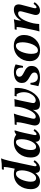

<svg xmlns="http://www.w3.org/2000/svg" viewBox="1395 -2150 771 3601"><g transform="rotate(-90 1780.5 -349.5)"><path d="M419 15Q366 15 348.5 -19.5Q331 -54 341 -100L353 -155L388 -250V-323L428 -510Q437 -552 443 -590.5Q449 -629 450 -663H398Q398 -670 400.5 -681.5Q403 -693 406 -700Q464 -700 513 -703.5Q562 -707 611 -715Q601 -693 590 -656Q579 -619 569.5 -580Q560 -541 553 -510L468 -110Q462 -82 463.5 -66Q465 -50 481 -50Q495 -50 510 -63.5Q525 -77 546 -105Q554 -101 561.5 -96.5Q569 -92 576 -85Q548 -41 507 -13Q466 15 419 15ZM181 15Q111 15 72 -30.5Q33 -76 33 -156Q33 -218 51 -275Q69 -332 105 -377Q141 -422 194 -448.5Q247 -475 317 -475Q382 -475 431 -453Q480 -431 497 -387L424 -329Q424 -267 406 -206Q388 -145 355 -95Q322 -45 278 -15Q234 15 181 15ZM240 -58Q272 -58 298.5 -83.5Q325 -109 344.5 -149.5Q364 -190 375 -236.5Q386 -283 386 -324Q386 -376 371 -405.5Q356 -435 322 -435Q289 -435 261.5 -407Q234 -379 214 -335.5Q194 -292 183.5 -244.5Q173 -197 173 -158Q173 -109 190 -83.5Q207 -58 240 -58Z M1003 15Q951 15 933 -19.5Q915 -54 925 -100L937 -154L984 -258L987 -392L1105 -460Q1121 -463 1137 -460Q1123 -420 1109.5 -367.5Q1096 -315 1086 -270L1052 -110Q1046 -82 1047.5 -66Q1049 -50 1065 -50Q1079 -50 1094 -63.5Q1109 -77 1130 -105Q1138 -101 1145.5 -96.5Q1153 -92 1160 -85Q1132 -41 1091 -13Q1050 15 1003 15ZM764 15Q700 15 663.5 -30.5Q627 -76 627 -161Q627 -221 645.5 -277Q664 -333 700.5 -377.5Q737 -422 790 -448.5Q843 -475 913 -475Q978 -475 1022.5 -451.5Q1067 -428 1086 -387L1008 -329Q1008 -267 990.5 -206Q973 -145 940 -95Q907 -45 862.5 -15Q818 15 764 15ZM826 -58Q857 -58 883.5 -83Q910 -108 929.5 -148.5Q949 -189 959.5 -237Q970 -285 970 -331Q970 -378 959 -406.5Q948 -435 916 -435Q884 -435 857 -407Q830 -379 809.5 -335.5Q789 -292 778 -244Q767 -196 767 -155Q767 -108 782 -83Q797 -58 826 -58Z M1570 -350H1601Q1573 -214 1530.5 -134Q1488 -54 1437 -19.5Q1386 15 1331 15Q1267 15 1242.5 -24.5Q1218 -64 1233 -126L1267 -270Q1277 -311 1283 -350Q1289 -389 1290 -423H1238Q1238 -430 1240.5 -441.5Q1243 -453 1246 -460Q1304 -460 1353 -463.5Q1402 -467 1451 -475Q1441 -453 1430 -416Q1419 -379 1409.5 -340Q1400 -301 1392 -270L1358 -134Q1350 -100 1358.5 -82.5Q1367 -65 1392 -65Q1423 -65 1451 -91Q1479 -117 1502 -159Q1525 -201 1542.5 -251Q1560 -301 1570 -350ZM1932 -460Q1936 -392 1924 -324Q1912 -256 1886 -195Q1860 -134 1821.5 -86.5Q1783 -39 1734.5 -12Q1686 15 1628 15Q1553 15 1532 -25.5Q1511 -66 1524 -130L1570 -350Q1576 -378 1579 -405Q1582 -432 1583 -460Q1619 -460 1653 -461Q1687 -462 1723 -465Q1713 -430 1706.5 -403Q1700 -376 1694 -348L1650 -134Q1643 -101 1657 -83Q1671 -65 1698 -65Q1735 -65 1770 -94.5Q1805 -124 1828.5 -175Q1852 -226 1852 -289Q1852 -330 1841.5 -364Q1831 -398 1814 -423H1774Q1774 -430 1776.5 -442Q1779 -454 1782 -462Q1816 -461 1854 -460.5Q1892 -460 1932 -460Z M2128 15Q2081 15 2041.5 6.5Q2002 -2 1965 -15L1996 -163Q2012 -166 2028 -163Q2029 -101 2054.5 -63Q2080 -25 2135 -25Q2173 -25 2197 -41.5Q2221 -58 2221 -92Q2221 -119 2201 -137Q2181 -155 2152 -170.5Q2123 -186 2094 -205Q2065 -224 2045 -252Q2025 -280 2025 -324Q2025 -375 2052 -408.5Q2079 -442 2124.5 -458.5Q2170 -475 2227 -475Q2272 -475 2308 -466Q2344 -457 2373 -442L2344 -305Q2328 -302 2312 -305Q2317 -371 2292 -403Q2267 -435 2221 -435Q2186 -435 2164 -418Q2142 -401 2142 -372Q2142 -343 2162.5 -324.5Q2183 -306 2213 -291.5Q2243 -277 2273 -259Q2303 -241 2323.5 -214Q2344 -187 2344 -143Q2344 -87 2315.5 -52Q2287 -17 2238 -1Q2189 15 2128 15Z M2724 -436Q2687 -436 2658 -407Q2629 -378 2610 -333.5Q2591 -289 2581 -240Q2571 -191 2571 -150Q2571 -92 2585.5 -58Q2600 -24 2635 -24L2638 16Q2542 16 2488 -35.5Q2434 -87 2434 -175Q2434 -237 2455 -291.5Q2476 -346 2514.5 -387.5Q2553 -429 2605.5 -452.5Q2658 -476 2721 -476ZM2635 -24Q2673 -24 2701.5 -53Q2730 -82 2749 -126.5Q2768 -171 2778 -220.5Q2788 -270 2788 -310Q2788 -369 2773.5 -402.5Q2759 -436 2724 -436L2721 -476Q2817 -476 2871 -424.5Q2925 -373 2925 -285Q2925 -223 2904 -168.5Q2883 -114 2844.5 -72.5Q2806 -31 2753.5 -7.5Q2701 16 2638 16Z M2991 5Q3002 -30 3008 -57Q3014 -84 3020 -112L3053 -270Q3062 -311 3068 -350Q3074 -389 3075 -423H3023Q3023 -430 3025.5 -441.5Q3028 -453 3031 -460Q3089 -460 3130.5 -463.5Q3172 -467 3221 -475Q3214 -459 3207.5 -433Q3201 -407 3197 -379Q3193 -351 3192 -326L3144 -110Q3138 -82 3135.5 -55Q3133 -28 3131 0Q3095 0 3061 1Q3027 2 2991 5ZM3383 15Q3330 15 3311 -19.5Q3292 -54 3305 -100L3366 -326Q3375 -360 3365.5 -377.5Q3356 -395 3330 -395Q3296 -395 3266.5 -369Q3237 -343 3213.5 -301Q3190 -259 3172.5 -209Q3155 -159 3144 -110H3113Q3142 -247 3187 -326.5Q3232 -406 3286.5 -440.5Q3341 -475 3398 -475Q3466 -475 3487 -435.5Q3508 -396 3491 -334L3432 -110Q3425 -83 3427 -66.5Q3429 -50 3445 -50Q3459 -50 3474 -63.5Q3489 -77 3510 -105Q3518 -101 3525.5 -96.5Q3533 -92 3540 -85Q3512 -41 3471 -13Q3430 15 3383 15Z"/></g></svg>

Font: Poltawski Nowy
Style: Bold Italic
Weight: 700
Italic angle: -12°
Designer: Adam Pótawski, Mateusz Machalski, Borys Kosmynka, Ania Wieluska
Foundry: Capitalics.wtf
Version: Version 1.001;gftools[0.9.25]